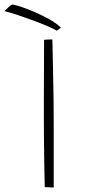

<svg xmlns="http://www.w3.org/2000/svg" viewBox="-82 -836 377 856"><path d="M157.5 0Q153 0 137.5 -0.8Q122 -1.5 117.5 -2Q116.5 -42.5 115.5 -100.2Q114.5 -158 114 -218Q113.5 -278 113.5 -324.5Q113.5 -387 113.8 -472.5Q114 -558 114.5 -658.5Q119.5 -659.5 131.2 -659.8Q143 -660 151.5 -660Q153 -591 154.5 -522.5Q156 -454 156.8 -394.2Q157.5 -334.5 157.5 -291.5ZM-28 -816Q-18 -815.5 8.8 -806.8Q35.5 -798 69.8 -783.5Q104 -769 136.5 -750.8Q169 -732.5 190 -713L171.5 -699Q155 -709 125.8 -721.2Q96.5 -733.5 62 -746.2Q27.5 -759 -5.2 -769.8Q-38 -780.5 -62 -786.5Q-55 -794 -44.8 -803.2Q-34.5 -812.5 -28 -816Z"/></svg>

Font: Grandstander Thin
Style: Regular
Weight: 100
Designer: Tyler Finck
Foundry: Etcetera Type Co
Version: Version 1.200; ttfautohint (v1.8.3)